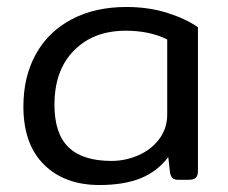

<svg xmlns="http://www.w3.org/2000/svg" viewBox="-20 -515 654 550"><path d="M47 -210Q47 -295 82.5 -359.5Q118 -424 185 -459.5Q252 -495 342 -495Q405 -495 458 -478.5Q511 -462 547 -437V-25Q547 -12 541 -6Q535 0 521 0H490Q479 0 474 -5Q469 -10 467 -21L462 -65Q430 -23 382 -4Q334 15 265 15Q165 15 106 -43.5Q47 -102 47 -210ZM459 -187V-402Q409 -427 340 -427Q248 -427 192 -370.5Q136 -314 136 -215Q136 -132 176.5 -93Q217 -54 299 -54Q339 -54 376 -70Q413 -86 436 -116.5Q459 -147 459 -187Z"/></svg>

Font: Mitr Light
Style: Regular
Weight: 300
Designer: Thanarat Vachiruckul
Foundry: Cadson Demak
Version: Version 1.002